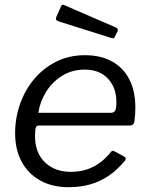

<svg xmlns="http://www.w3.org/2000/svg" viewBox="-20 -770 621 800"><path d="M265 10Q198 10 147.5 -18Q97 -46 70 -96.5Q43 -147 43 -215Q43 -277 63 -335Q83 -393 121 -439Q159 -485 213 -512.5Q267 -540 334 -540Q399 -540 446 -514.5Q493 -489 518.5 -440Q544 -391 544 -322Q544 -308 543 -293.5Q542 -279 540 -264Q539 -256 534 -251.5Q529 -247 519 -247H140Q132 -247 129 -237.5Q126 -228 126 -202Q126 -133 167.5 -93.5Q209 -54 274 -54Q327 -54 368.5 -75Q410 -96 443 -138Q447 -142 451 -141.5Q455 -141 458 -139L497 -118Q508 -112 501 -101Q468 -61 432 -37Q396 -13 355 -1.5Q314 10 265 10ZM443 -300Q453 -300 459 -308Q465 -316 465 -345Q465 -404 430 -442Q395 -480 333 -480Q280 -480 238.5 -454Q197 -428 171.5 -386.5Q146 -345 140 -300ZM235 -745Q237 -749 240 -750Q243 -751 247 -749L464 -655Q468 -653 470 -649.5Q472 -646 470 -640L458 -616Q456 -611 453 -610.5Q450 -610 443 -612L224 -681Q216 -684 214 -688Q212 -692 214 -698Z"/></svg>

Font: Libre Franklin
Style: Italic
Weight: 400
Italic angle: -8°
Designer: Pablo Impallari, Rodrigo Fuenzalida, Nhung Nguyen
Foundry: Impallari Type
Version: Version 3.000